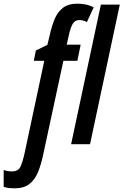

<svg xmlns="http://www.w3.org/2000/svg" viewBox="-139 -785 672 1045"><path d="M-60 240Q-76 240 -90 238.5Q-104 237 -119 232V140Q-110 144 -97 146Q-84 148 -74 148Q-39 148 -27 121Q-15 94 -5 48L102 -454H45L56 -510L119 -541L131 -591Q141 -638 157 -678Q173 -718 202.5 -741.5Q232 -765 282 -765Q305 -765 327.5 -760.5Q350 -756 371 -745L334 -665Q313 -676 293 -676Q268 -676 255.5 -653Q243 -630 235 -590L224 -542H300L282 -454H206L96 57Q85 110 68 151.5Q51 193 21 216.5Q-9 240 -60 240ZM248 0 410 -760H513L351 0Z"/></svg>

Font: Noto Sans ExtraCondensed SemiBold
Style: Italic
Weight: 600
Width: 2
Italic angle: -12°
Designer: Monotype Design Team
Foundry: Monotype Imaging Inc.
Version: Version 2.013; ttfautohint (v1.8.4.7-5d5b)